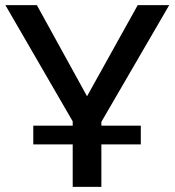

<svg xmlns="http://www.w3.org/2000/svg" viewBox="-20 -730 682 750"><path d="M264 0H376V-166H530V-239H376V-254L641 -710H518L320 -354L124 -710H1L264 -256V-239H110V-166H264Z"/></svg>

Font: FIGSv2-sans-serif SemiBold
Style: Regular
Weight: 600
Designer: Matt McInerney, Pablo Impallari, Rodrigo Fuenzalida,Mirko Velimirovic
Foundry: Matt McInerney, Pablo Impallari, Rodrigo Fuenzalida
Version: Version 4.021;hotconv 1.0.109;makeotfexe 2.5.65596